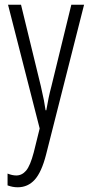

<svg xmlns="http://www.w3.org/2000/svg" viewBox="-20 -552 383 813"><path d="M14 -532H69L153 -187Q162 -148 166 -127Q170 -106 173 -85H176Q181 -114 186 -138Q191 -162 198 -188L282 -532H336L175 103Q156 177 127 209Q98 241 55 241Q44 241 33.5 239Q23 237 12 233V183Q32 191 49 191Q73 191 90.5 170.5Q108 150 123 93L148 -8Z"/></svg>

Font: Noto Sans Gurmukhi ExtraCondensed Light
Style: Regular
Weight: 300
Width: 2
Designer: Jelle Bosma - Monotype Design Team
Foundry: Monotype Imaging Inc.
Version: Version 2.004; ttfautohint (v1.8.4.7-5d5b)